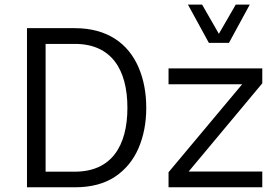

<svg xmlns="http://www.w3.org/2000/svg" viewBox="-20 -796 1164 816"><path d="M601.6 -337.9C601.6 -401.4 590.8 -458.5 568.8 -509.8C524.9 -611.8 435.5 -676.3 298.3 -676.3H94.7V0H298.3C367.2 0 423.8 -15.1 468.8 -44.9C513.2 -74.7 546.9 -115.2 568.8 -166.5C590.8 -217.8 601.6 -274.9 601.6 -337.9ZM521.5 -337.9C521.5 -175.8 453.6 -66.4 298.3 -66.4H173.8V-609.4H298.3C453.6 -609.4 521.5 -500.5 521.5 -337.9ZM1009.3 -438 696.3 -64V0H1094.7V-66.9H781.7L1094.7 -441.9V-505.4H696.3V-438ZM867.7 -613.8H953.1L1041.5 -776.4H981.9L910.2 -652.3L838.9 -776.4H778.8Z"/></svg>

Font: Estedad Regular
Style: Regular
Weight: 400
Designer: Amin Abedi
Version: Version 7.3